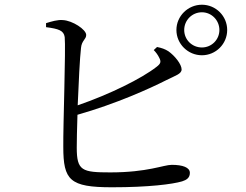

<svg xmlns="http://www.w3.org/2000/svg" viewBox="-20 -794 1040 813"><path d="M727 -667C727 -608 776 -560 835 -560C894 -560 942 -608 942 -667C942 -726 894 -774 835 -774C776 -774 727 -726 727 -667ZM760 -667C760 -708 793 -742 835 -742C876 -742 909 -708 909 -667C909 -626 876 -593 835 -593C793 -593 760 -626 760 -667ZM631 -582C640 -573 649 -561 655 -548C663 -532 660 -524 643 -511C579 -461 445 -395 309 -348C313 -444 318 -549 323 -591C326 -623 345 -627 345 -646C345 -669 287 -707 246 -709C224 -711 198 -703 175 -696V-679C228 -672 250 -665 254 -637C259 -591 247 -261 248 -172C248 -31 275 -1 454 -1C610 -1 710 -14 751 -26C770 -32 784 -41 784 -62C784 -85 754 -96 707 -96C673 -96 605 -64 447 -64C327 -64 305 -71 305 -169C305 -195 306 -248 308 -308C473 -355 614 -419 685 -455C723 -474 749 -481 749 -500C749 -522 720 -558 693 -577C679 -586 665 -591 645 -595Z"/></svg>

Font: Noto Serif CJK KR
Style: Regular
Weight: 400
Designer: Ryoko NISHIZUKA 西塚涼子 (kana & ideographs); Frank Grießhammer (Latin, Greek & Cyrillic); Wenlong ZHANG 张文龙 (bopomofo); San
Foundry: Adobe
Version: Version 2.001;hotconv 1.1.0;makeotfexe 2.6.0